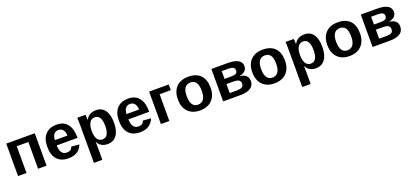

<svg xmlns="http://www.w3.org/2000/svg" viewBox="39 -1636 6311 2939"><g transform="rotate(-20 3195.0 -166.5)"><path d="M534.2 -528.3V0H396.5V-435.5H207.5V0H69.8V-528.3Z M890.1 9.8Q771 9.8 707 -60.8Q643.1 -131.3 643.1 -266.6Q643.1 -397.5 708 -467.8Q772.9 -538.1 892.1 -538.1Q1005.9 -538.1 1065.9 -462.6Q1126 -387.2 1126 -241.7V-237.8H787.1Q787.1 -160.6 815.7 -121.3Q844.2 -82 897 -82Q969.7 -82 988.8 -145L1118.2 -133.8Q1062 9.8 890.1 9.8ZM890.1 -451.7Q841.8 -451.7 815.7 -418Q789.6 -384.3 788.1 -323.7H993.2Q989.3 -387.7 962.4 -419.7Q935.5 -451.7 890.1 -451.7Z M1730 -266.6Q1730 -134.3 1677 -62.3Q1624 9.8 1527.3 9.8Q1471.7 9.8 1430.4 -14.4Q1389.2 -38.6 1367.2 -84H1364.3Q1367.2 -69.3 1367.2 4.9V207.5H1230V-406.7Q1230 -481.4 1226.1 -528.3H1359.4Q1361.8 -519.5 1363.5 -493.7Q1365.2 -467.8 1365.2 -442.4H1367.2Q1413.6 -539.6 1536.1 -539.6Q1628.4 -539.6 1679.2 -468.5Q1730 -397.5 1730 -266.6ZM1586.9 -266.6Q1586.9 -444.3 1478 -444.3Q1423.3 -444.3 1394.3 -396.5Q1365.2 -348.6 1365.2 -262.7Q1365.2 -177.2 1394.3 -130.6Q1423.3 -84 1477.1 -84Q1586.9 -84 1586.9 -266.6Z M2057.1 9.8Q1938 9.8 1874 -60.8Q1810.1 -131.3 1810.1 -266.6Q1810.1 -397.5 1875 -467.8Q1939.9 -538.1 2059.1 -538.1Q2172.9 -538.1 2232.9 -462.6Q2293 -387.2 2293 -241.7V-237.8H1954.1Q1954.1 -160.6 1982.7 -121.3Q2011.2 -82 2064 -82Q2136.7 -82 2155.8 -145L2285.2 -133.8Q2229 9.8 2057.1 9.8ZM2057.1 -451.7Q2008.8 -451.7 1982.7 -418Q1956.5 -384.3 1955.1 -323.7H2160.2Q2156.2 -387.7 2129.4 -419.7Q2102.5 -451.7 2057.1 -451.7Z M2716.8 -528.3V-435.5H2534.7V0H2397V-528.3Z M3302.2 -264.6Q3302.2 -136.2 3231 -63.2Q3159.7 9.8 3033.7 9.8Q2910.2 9.8 2839.8 -63.5Q2769.5 -136.7 2769.5 -264.6Q2769.5 -392.1 2839.8 -465.1Q2910.2 -538.1 3036.6 -538.1Q3166 -538.1 3234.1 -467.5Q3302.2 -397 3302.2 -264.6ZM3158.7 -264.6Q3158.7 -358.9 3127.9 -401.4Q3097.2 -443.8 3038.6 -443.8Q2913.6 -443.8 2913.6 -264.6Q2913.6 -176.3 2944.1 -130.1Q2974.6 -84 3032.2 -84Q3158.7 -84 3158.7 -264.6Z M3672.9 -528.3Q3902.3 -528.3 3902.3 -396Q3902.3 -350.1 3871.1 -320.1Q3839.8 -290 3783.7 -279.8V-276.4Q3849.1 -268.6 3883.1 -236.8Q3917 -205.1 3917 -152.3Q3917 -75.7 3858.6 -37.8Q3800.3 0 3693.4 0H3411.1V-528.3ZM3548.8 -85.4H3659.7Q3724.1 -85.4 3750.5 -101.8Q3776.9 -118.2 3776.9 -157.2Q3776.9 -198.7 3749 -215.3Q3721.2 -231.9 3654.3 -231.9H3548.8ZM3548.8 -442.9V-315.9H3650.4Q3710 -315.9 3734.6 -330.1Q3759.3 -344.2 3759.3 -379.9Q3759.3 -412.6 3735.8 -427.7Q3712.4 -442.9 3656.7 -442.9Z M4514.6 -264.6Q4514.6 -136.2 4443.4 -63.2Q4372.1 9.8 4246.1 9.8Q4122.6 9.8 4052.2 -63.5Q3981.9 -136.7 3981.9 -264.6Q3981.9 -392.1 4052.2 -465.1Q4122.6 -538.1 4249 -538.1Q4378.4 -538.1 4446.5 -467.5Q4514.6 -397 4514.6 -264.6ZM4371.1 -264.6Q4371.1 -358.9 4340.3 -401.4Q4309.6 -443.8 4251 -443.8Q4126 -443.8 4126 -264.6Q4126 -176.3 4156.5 -130.1Q4187 -84 4244.6 -84Q4371.1 -84 4371.1 -264.6Z M5123.5 -266.6Q5123.5 -134.3 5070.6 -62.3Q5017.6 9.8 4920.9 9.8Q4865.2 9.8 4824 -14.4Q4782.7 -38.6 4760.7 -84H4757.8Q4760.7 -69.3 4760.7 4.9V207.5H4623.5V-406.7Q4623.5 -481.4 4619.6 -528.3H4752.9Q4755.4 -519.5 4757.1 -493.7Q4758.8 -467.8 4758.8 -442.4H4760.7Q4807.1 -539.6 4929.7 -539.6Q5022 -539.6 5072.8 -468.5Q5123.5 -397.5 5123.5 -266.6ZM4980.5 -266.6Q4980.5 -444.3 4871.6 -444.3Q4816.9 -444.3 4787.8 -396.5Q4758.8 -348.6 4758.8 -262.7Q4758.8 -177.2 4787.8 -130.6Q4816.9 -84 4870.6 -84Q4980.5 -84 4980.5 -266.6Z M5736.3 -264.6Q5736.3 -136.2 5665 -63.2Q5593.8 9.8 5467.8 9.8Q5344.2 9.8 5273.9 -63.5Q5203.6 -136.7 5203.6 -264.6Q5203.6 -392.1 5273.9 -465.1Q5344.2 -538.1 5470.7 -538.1Q5600.1 -538.1 5668.2 -467.5Q5736.3 -397 5736.3 -264.6ZM5592.8 -264.6Q5592.8 -358.9 5562 -401.4Q5531.2 -443.8 5472.7 -443.8Q5347.7 -443.8 5347.7 -264.6Q5347.7 -176.3 5378.2 -130.1Q5408.7 -84 5466.3 -84Q5592.8 -84 5592.8 -264.6Z M6106.9 -528.3Q6336.4 -528.3 6336.4 -396Q6336.4 -350.1 6305.2 -320.1Q6273.9 -290 6217.8 -279.8V-276.4Q6283.2 -268.6 6317.1 -236.8Q6351.1 -205.1 6351.1 -152.3Q6351.1 -75.7 6292.7 -37.8Q6234.4 0 6127.4 0H5845.2V-528.3ZM5982.9 -85.4H6093.8Q6158.2 -85.4 6184.6 -101.8Q6210.9 -118.2 6210.9 -157.2Q6210.9 -198.7 6183.1 -215.3Q6155.3 -231.9 6088.4 -231.9H5982.9ZM5982.9 -442.9V-315.9H6084.5Q6144 -315.9 6168.7 -330.1Q6193.4 -344.2 6193.4 -379.9Q6193.4 -412.6 6169.9 -427.7Q6146.5 -442.9 6090.8 -442.9Z"/></g></svg>

Font: Arial
Style: Bold
Weight: 700
Designer: Steve Matteson
Foundry: Ascender Corporation
Version: Version 2.00.3